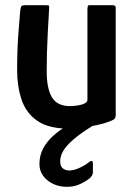

<svg xmlns="http://www.w3.org/2000/svg" viewBox="-20 -492 519 740"><path d="M248 4Q167 4 123.5 -26.5Q80 -57 63 -108.5Q46 -160 46 -221Q46 -261 47.5 -303Q49 -345 52.5 -383.5Q56 -422 58 -451Q60 -467 64 -469.5Q68 -472 80 -472H149Q161 -472 166 -471.5Q171 -471 169 -455Q169 -450 167.5 -425Q166 -400 164 -364Q162 -328 161 -289Q160 -250 160 -217Q160 -150 180.5 -116.5Q201 -83 250 -83Q256 -83 267 -84Q278 -85 289.5 -87.5Q301 -90 309 -95Q317 -100 317 -108V-457Q317 -462 318 -467Q319 -472 324 -472H414Q417 -472 421.5 -470.5Q426 -469 426 -461V-49Q426 -37 419 -32Q412 -27 391 -20Q381 -16 356 -10.5Q331 -5 302 -0.5Q273 4 248 4ZM238 228Q194 228 163 203Q132 178 132 140Q132 107 146.5 80Q161 53 185.5 31Q210 9 239 -7Q248 -12 258 -15.5Q268 -19 280 -19H335Q341 -19 342 -15.5Q343 -12 337 -7Q290 22 262.5 46Q235 70 223.5 90Q212 110 212 130Q212 150 223.5 158Q235 166 250 165Q267 164 287.5 154.5Q308 145 323 133Q328 128 333 128.5Q338 129 338 136V172Q338 186 322 198Q304 211 284 219.5Q264 228 238 228Z"/></svg>

Font: Glory SemiBold
Style: Regular
Weight: 600
Designer: Robert Leuschke
Foundry: Robert Leuschke
Version: Version 1.011